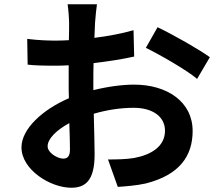

<svg xmlns="http://www.w3.org/2000/svg" viewBox="-20 -832 1040 903"><path d="M436 -812H298C301 -794 305 -745 305 -724C305 -707 305 -678 304 -643C284 -642 264 -641 246 -641C210 -641 167 -642 108 -649L110 -528C144 -524 183 -523 250 -523C266 -523 284 -524 303 -525C303 -497 303 -469 303 -441C303 -418 303 -394 304 -370C181 -317 81 -226 81 -139C81 -33 218 51 315 51C381 51 425 18 425 -106C425 -140 423 -218 421 -297C482 -315 547 -325 609 -325C696 -325 756 -285 756 -217C756 -144 692 -104 611 -89C576 -83 533 -82 488 -82L534 47C575 44 619 41 665 31C824 -9 886 -98 886 -216C886 -354 765 -434 611 -434C556 -434 487 -425 419 -408C419 -421 419 -433 419 -445C419 -474 419 -505 420 -535C485 -543 554 -553 611 -566L608 -690C556 -675 490 -662 424 -654C425 -679 426 -703 427 -725C429 -751 433 -794 436 -812ZM721 -704 666 -607C728 -577 859 -502 907 -461L967 -563C914 -601 798 -667 721 -704ZM204 -144C204 -179 245 -220 306 -253C308 -199 309 -153 309 -128C309 -94 295 -86 277 -86C251 -86 204 -113 204 -144Z"/></svg>

Font: Noto Sans HK
Style: Bold
Weight: 700
Designer: Ryoko NISHIZUKA 西塚涼子 (kana, bopomofo & ideographs); Paul D. Hunt (Latin, Greek & Cyrillic); Sandoll Communications 산돌커뮤니
Foundry: Adobe
Version: Version 2.002;hotconv 1.0.116;makeotfexe 2.5.65601